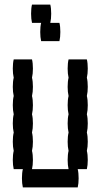

<svg xmlns="http://www.w3.org/2000/svg" viewBox="-20 -820 440 840"><path d="M120 -720Q116 -737 116 -760Q116 -784 120 -800H200Q204 -784 204 -760Q204 -737 200 -720H240Q244 -704 244 -680Q244 -657 240 -640H160Q156 -657 156 -680Q156 -704 160 -720ZM364 -440Q364 -417 360 -400Q364 -384 364 -360Q364 -337 360 -320Q364 -304 364 -280Q364 -257 360 -240Q364 -224 364 -200Q364 -177 360 -160Q364 -144 364 -120Q364 -97 360 -80H320Q324 -64 324 -40Q324 -17 320 0H80Q76 -17 76 -40Q76 -64 80 -80H40Q36 -97 36 -120Q36 -144 40 -160Q36 -177 36 -200Q36 -224 40 -240Q36 -257 36 -280Q36 -304 40 -320Q36 -337 36 -360Q36 -384 40 -400Q36 -417 36 -440Q36 -464 40 -480Q36 -497 36 -520Q36 -544 40 -560H120Q124 -544 124 -520Q124 -497 120 -480Q124 -464 124 -440Q124 -417 120 -400Q124 -384 124 -360Q124 -337 120 -320Q124 -304 124 -280Q124 -257 120 -240Q124 -224 124 -200Q124 -177 120 -160Q124 -144 124 -120Q124 -97 120 -80H280Q276 -97 276 -120Q276 -144 280 -160Q276 -177 276 -200Q276 -224 280 -240Q276 -257 276 -280Q276 -304 280 -320Q276 -337 276 -360Q276 -384 280 -400Q276 -417 276 -440Q276 -464 280 -480Q276 -497 276 -520Q276 -544 280 -560H360Q364 -544 364 -520Q364 -497 360 -480Q364 -464 364 -440Z"/></svg>

Font: VT323
Style: Regular
Weight: 400
Monospace: yes
Designer: Peter Hull
Version: Version 2.000